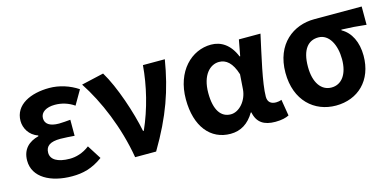

<svg xmlns="http://www.w3.org/2000/svg" viewBox="-60 -899 2516 1237"><g transform="rotate(-15 1198.0 -280.0)"><path d="M299 14C371 14 434 -1 505 -53L446 -146C401 -111 353 -99 314 -99C232 -99 188 -127 188 -172C188 -218 220 -239 287 -239C317 -239 349 -236 381 -234V-341C355 -339 328 -336 305 -336C243 -336 213 -358 213 -396C213 -436 252 -460 309 -460C354 -460 398 -447 437 -420L492 -515C437 -552 369 -574 302 -574C179 -574 69 -525 69 -416C69 -369 97 -316 155 -297V-292C89 -275 44 -234 44 -158C44 -46 157 14 299 14Z M722 0H862C983 -204 1037 -362 1070 -560H924C913 -425 878 -280 820 -150H815C790 -277 727 -467 662 -574L513 -540C604 -402 687 -207 722 0Z M1356 14C1424 14 1477 -19 1516 -85H1520C1534 -14 1580 14 1655 14C1697 14 1727 6 1746 -4L1728 -113C1715 -108 1702 -106 1691 -106C1659 -106 1636 -121 1636 -158C1636 -248 1679 -425 1708 -560H1564L1544 -453H1540C1505 -539 1446 -574 1381 -574C1251 -574 1134 -463 1134 -275C1134 -93 1223 14 1356 14ZM1390 -107C1325 -107 1284 -162 1284 -277C1284 -398 1343 -453 1402 -453C1449 -453 1488 -422 1513 -341L1506 -242C1500 -168 1446 -107 1390 -107Z M2059 14C2206 14 2313 -86 2313 -251C2313 -342 2278 -412 2218 -445V-450C2278 -448 2321 -445 2383 -438V-560H2066C1928 -560 1798 -467 1798 -274C1798 -88 1916 14 2059 14ZM2061 -106C1993 -106 1948 -168 1948 -274C1948 -390 1994 -440 2061 -440C2133 -440 2173 -360 2173 -265C2173 -165 2129 -106 2061 -106Z"/></g></svg>

Font: Source Han Sans SC Bold
Style: Regular
Weight: 700
Designer: Ryoko NISHIZUKA (kana & ideographs); Paul D. Hunt (Latin, Greek & Cyrillic); Wenlong ZHANG (bopomofo); Sandoll Communica
Foundry: Adobe Systems Incorporated
Version: Version 1.001;PS 1.001;hotconv 1.0.78;makeotf.lib2.5.61930